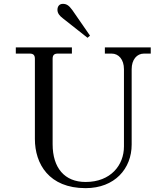

<svg xmlns="http://www.w3.org/2000/svg" viewBox="-20 -958 844 996"><path d="M278 -907C278 -889 290 -875 306 -863L434 -762L447 -773L355 -906C337 -931 324 -938 306 -938C288 -938 278 -925 278 -907ZM62 -680H134C153 -680 161 -672 161 -653V-237C161 -108 234 18 424 18C575 18 663 -83 663 -208V-599C663 -649 690 -680 727 -680H762V-712H524V-680H559C596 -680 623 -649 623 -599V-198C623 -102 555 -14 424 -14C315 -14 253 -87 253 -210V-653C253 -672 261 -680 280 -680H353V-712H62Z"/></svg>

Font: Old Standard
Style: Regular
Weight: 400
Designer: Alexey Kryukov <alexios@thessalonica.org.ru>
Version: Version 2.0